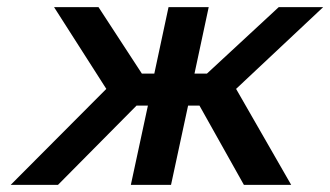

<svg xmlns="http://www.w3.org/2000/svg" viewBox="-20 -520 929 540"><path d="M454 -500 414 -313H379L257 -500H132L279 -270L10 0H143L364 -223H396L348 0H461L509 -223H541L666 0H799L644 -270L889 -500H764L562 -313H527L567 -500Z"/></svg>

Font: LT Wave Medium
Style: Italic
Weight: 500
Designer: Daniel Lyons
Version: Version 2.5 (Glyphs App)